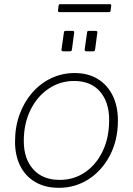

<svg xmlns="http://www.w3.org/2000/svg" viewBox="-20 -890 638 920"><path d="M262 10Q197 10 149.5 -17.5Q102 -45 77 -95Q52 -145 52 -211Q52 -282 74 -342Q96 -402 135 -446.5Q174 -491 226 -515.5Q278 -540 337 -540Q402 -540 448.5 -511.5Q495 -483 520 -432Q545 -381 545 -313Q545 -219 507 -146Q469 -73 405 -31.5Q341 10 262 10ZM266 -28Q334 -28 387.5 -64.5Q441 -101 472 -165.5Q503 -230 503 -315Q503 -401 459 -451.5Q415 -502 335 -502Q268 -502 213 -465Q158 -428 126 -363Q94 -298 94 -214Q94 -129 139.5 -78.5Q185 -28 266 -28ZM335 -731 325 -655Q324 -648 322 -646Q320 -644 312 -644H285Q278 -644 276 -646.5Q274 -649 275 -655L286 -733Q287 -739 288.5 -740.5Q290 -742 295 -742H327Q332 -742 334.5 -739.5Q337 -737 335 -731ZM446 -731 436 -655Q435 -648 433 -646Q431 -644 423 -644H396Q389 -644 387 -646.5Q385 -649 386 -655L397 -733Q398 -739 399.5 -740.5Q401 -742 406 -742H438Q443 -742 445.5 -739.5Q448 -737 446 -731ZM513 -863 510 -839Q509 -835 507.5 -833.5Q506 -832 500 -832H265Q261 -832 259 -834.5Q257 -837 258 -841L261 -864Q262 -867 263 -868.5Q264 -870 266 -870H508Q510 -870 512 -867.5Q514 -865 513 -863Z"/></svg>

Font: Libre Franklin Thin Thin
Style: Italic
Weight: 250
Italic angle: -8°
Version: Version 3.000